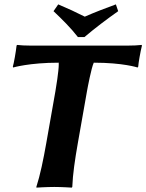

<svg xmlns="http://www.w3.org/2000/svg" viewBox="-20 -853 668 876"><path d="M224.2 -802C262.4 -766 303.7 -725 335.4 -684H365.4C411.3 -723 467.9 -766 519.2 -802L508.7 -833C459.5 -815 412.4 -797 366.8 -777C327.4 -797 288.5 -815 245.7 -833ZM232.7 -436 191.1 -200C177.9 -125 163.3 -54 145.8 0L146.3 3C146.3 3 192.8 0 227.8 0C261.8 0 307.3 3 307.3 3L309.8 0C311.9 -57 321.9 -125 335.1 -200L376.7 -436C379.7 -453 396.6 -543 407.8 -567C541.8 -567 607.9 -545 607.9 -545L610.6 -549C611.3 -564 620.6 -617 627.6 -645L626.1 -648C609.7 -646 586.6 -645 565.6 -645H117.6C96.6 -645 73.7 -646 58.1 -648L55.6 -645C52.6 -617 43.3 -564 38.6 -549L39.9 -545C39.9 -545 113.8 -567 247.8 -567C248 -565 248.1 -562.5 248.1 -559.6C248.1 -528.3 235.4 -451.6 232.7 -436Z"/></svg>

Font: Linux Biolinum O 
Style: Bold Italic
Weight: 700
Designer: Philipp H. Poll
Foundry: Philipp H. Poll
Version: Version 1.3.2